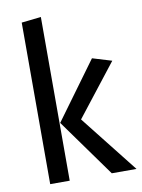

<svg xmlns="http://www.w3.org/2000/svg" viewBox="-85 -814 643 872"><g transform="rotate(-10 236.5 -377.5)"><path d="M165 0H75V-745L165 -755ZM473 0H359L168 -266L361 -530L450 -503L264 -265Z"/></g></svg>

Font: Magra
Style: Regular
Weight: 400
Designer: Viviana Monsalve
Foundry: Viviana Monsalve
Version: Version 1.001